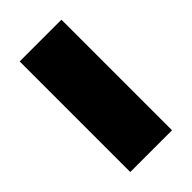

<svg xmlns="http://www.w3.org/2000/svg" viewBox="-166 -572 631 631"><g transform="rotate(-45 149.0 -257.0)"><path d="M52 0V-514H246V0Z"/></g></svg>

Font: Special Gothic Expanded One
Style: Regular
Weight: 400
Designer: Alistair McCready
Foundry: Monolith
Version: Version 1.010; ttfautohint (v1.8.4.7-5d5b)